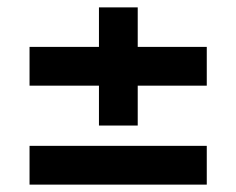

<svg xmlns="http://www.w3.org/2000/svg" viewBox="-20 -560 640 520"><path d="M353 -220V-328H540V-433H353V-540H248V-433H60V-328H248V-220ZM540 -60V-165H60V-60Z"/></svg>

Font: Manrope ExtraBold
Style: Regular
Weight: 800
Designer: Mikhail Sharanda
Foundry: Mikhail Sharanda
Version: Version 4.505